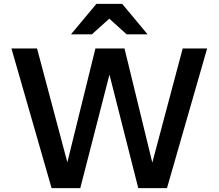

<svg xmlns="http://www.w3.org/2000/svg" viewBox="-20 -970 1127 990"><path d="M246 0 39 -720H171L347 -59H309L472 -720H622L783 -59H746L922 -720H1048L841 0H693L529 -646H560L394 0ZM346 -793 477 -950H610L741 -793H633L489 -923H598L454 -793Z"/></svg>

Font: Instrument Sans SemiBold
Style: Regular
Weight: 600
Designer: Rodrigo Fuenzalida
Foundry: fragTYPE
Version: Version 1.000;gftools[0.9.28]